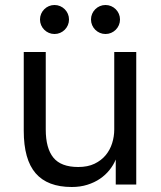

<svg xmlns="http://www.w3.org/2000/svg" viewBox="-20 -738 645 768"><path d="M267 10Q170 10 122.5 -45Q75 -100 75 -215V-530H163V-220Q163 -145 193.5 -107.5Q224 -70 293 -70Q331 -70 358 -83Q385 -96 402.5 -117Q420 -138 428.5 -165Q437 -192 437 -220V-530H525V0H443V-100Q434 -78 418 -58Q402 -38 380 -23Q358 -8 329.5 1Q301 10 267 10ZM198 -602Q186 -602 175.5 -606.5Q165 -611 157 -619Q149 -627 144.5 -637.5Q140 -648 140 -660Q140 -672 144.5 -682.5Q149 -693 157 -701Q165 -709 175.5 -713.5Q186 -718 198 -718Q210 -718 220.5 -713.5Q231 -709 239 -701Q247 -693 251.5 -682.5Q256 -672 256 -660Q256 -648 251.5 -637.5Q247 -627 239 -619Q231 -611 220.5 -606.5Q210 -602 198 -602ZM402 -602Q390 -602 379.5 -606.5Q369 -611 361 -619Q353 -627 348.5 -637.5Q344 -648 344 -660Q344 -672 348.5 -682.5Q353 -693 361 -701Q369 -709 379.5 -713.5Q390 -718 402 -718Q414 -718 424.5 -713.5Q435 -709 443 -701Q451 -693 455.5 -682.5Q460 -672 460 -660Q460 -648 455.5 -637.5Q451 -627 443 -619Q435 -611 424.5 -606.5Q414 -602 402 -602Z"/></svg>

Font: Golos Text VF
Style: Regular
Weight: 400
Designer: A.Korolkova, Vitaly Kuzmin
Foundry: ParaType Ltd
Version: Version 2.003